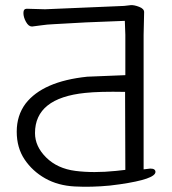

<svg xmlns="http://www.w3.org/2000/svg" viewBox="-20 -711 669 746"><path d="M462 -688Q473 -689 488 -691Q501 -692 520.5 -684.5Q540 -677 540 -664L538 -575V-53L564 -56Q584 -56 584 -43Q584 -15 446 5L407 10Q335 17 270 13.5Q205 10 155.5 -18Q106 -46 75.5 -91.5Q45 -137 45 -199.5Q45 -262 79 -308Q146 -395 319 -413L467 -419V-576L465 -630L314 -624L188 -617Q163 -616 139.5 -612.5Q116 -609 105 -608H104Q91 -608 81 -626Q71 -644 71 -660.5Q71 -677 84 -677L155 -675ZM467 -51 466 -354Q366 -356 311 -350Q116 -330 116 -194Q116 -142 159.5 -99Q203 -56 273 -47Q343 -38 431 -47Z"/></svg>

Font: LXGW WenKai
Style: Regular
Weight: 400
Designer: LXGW / Fontworks Inc.
Foundry: LXGW / Fontworks Inc.
Version: Version 1.520; June 14, 2025